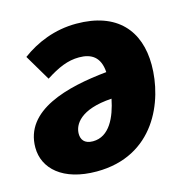

<svg xmlns="http://www.w3.org/2000/svg" viewBox="-89 -635 715 739"><g transform="rotate(-15 268.5 -266.0)"><path d="M278 -551C192 -551 118 -520 60 -477L121 -374C171 -406 210 -423 255 -423C303 -423 338 -403 342 -341C182 -325 3 -280 3 -131C3 -47 74 19 208 19C438 19 518 -179 518 -323C518 -459 441 -551 278 -551ZM224 -97C189 -97 178 -117 178 -139C178 -175 208 -229 335 -237C321 -167 290 -97 224 -97Z"/></g></svg>

Font: Fira Sans ExtraBold
Style: Italic
Weight: 800
Italic angle: -8°
Designer: bBox Type GmbH & Carrois Corporate GbR & Edenspiekermann AG
Foundry: bBox Type GmbH & Carrois Corporate GbR & Edenspiekermann AG
Version: Version 4.301;PS 004.301;hotconv 1.0.88;makeotf.lib2.5.64775